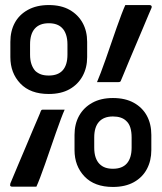

<svg xmlns="http://www.w3.org/2000/svg" viewBox="-20 -730 640 760"><path d="M173 -710Q222 -710 255.5 -691Q289 -672 307 -639.5Q325 -607 325 -564V-504Q325 -462 307 -429Q289 -396 255.5 -377Q222 -358 173 -358Q100 -358 60.5 -399.5Q21 -441 21 -504V-564Q21 -607 38.5 -639.5Q56 -672 90.5 -691Q125 -710 173 -710ZM99 -514Q99 -492 104.5 -476Q110 -460 120 -449Q130 -440 142.5 -435.5Q155 -431 173 -431Q210 -431 228.5 -452Q247 -473 247 -514V-554Q247 -576 241.5 -592.5Q236 -609 226 -619Q208 -638 173 -638Q137 -638 118 -617Q99 -596 99 -554ZM427 -342Q476 -342 510 -323Q544 -304 561.5 -271.5Q579 -239 579 -196V-136Q579 -94 561.5 -61Q544 -28 510 -9Q476 10 427 10Q354 10 314.5 -31.5Q275 -73 275 -136V-196Q275 -239 293 -271.5Q311 -304 345 -323Q379 -342 427 -342ZM353 -146Q353 -123 358.5 -107Q364 -91 374 -81Q384 -71 397 -66.5Q410 -62 427 -62Q464 -62 482.5 -83.5Q501 -105 501 -146V-186Q501 -208 496 -224.5Q491 -241 480 -251Q462 -269 427 -269Q391 -269 372 -248Q353 -227 353 -186ZM364 -405Q370 -419 379 -442.5Q388 -466 398.5 -496Q409 -526 420 -558Q431 -590 441.5 -620Q452 -650 461 -673.5Q470 -697 476 -710Q480 -710 493.5 -710Q507 -710 523.5 -710Q540 -710 553.5 -710Q567 -710 571 -710Q575 -710 577.5 -708.5Q580 -707 580.5 -704Q581 -701 579 -697Q577 -693 568 -671.5Q559 -650 546 -619Q533 -588 518.5 -554Q504 -520 491 -489Q478 -458 469.5 -437Q461 -416 459 -412Q458 -408 455.5 -406.5Q453 -405 449 -405Q446 -405 434 -405Q422 -405 407 -405Q392 -405 380 -405Q368 -405 364 -405ZM236 -296Q230 -283 221 -259Q212 -235 201.5 -205Q191 -175 180 -143Q169 -111 158.5 -81Q148 -51 139 -27.5Q130 -4 124 9Q120 9 106.5 9Q93 9 76.5 9Q60 9 46.5 9Q33 9 29 9Q25 9 22.5 7.5Q20 6 20 3Q20 0 21 -4Q23 -8 31.5 -29Q40 -50 53.5 -81.5Q67 -113 81.5 -147.5Q96 -182 109 -213Q122 -244 131 -264.5Q140 -285 141 -289Q143 -294 145 -295Q147 -296 151 -296Q154 -296 166 -296Q178 -296 193 -296Q208 -296 220 -296Q232 -296 236 -296Z"/></svg>

Font: Recursive Medium
Style: Regular
Weight: 500
Version: Version 1.085